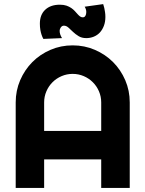

<svg xmlns="http://www.w3.org/2000/svg" viewBox="-20 -923 714 943"><path d="M477.1 -279.8V-419.9Q477.1 -448.7 466.1 -474.4Q455.1 -500 436 -519Q417 -538.1 391.4 -549.1Q365.7 -560.1 336.9 -560.1Q308.1 -560.1 282.5 -549.1Q256.8 -538.1 237.8 -519Q218.8 -500 207.8 -474.4Q196.8 -448.7 196.8 -419.9V-279.8ZM617.2 0H477.1V-140.1H196.8V0H57.1V-419.9Q57.1 -478 79.1 -529.1Q101.1 -580.1 138.9 -618.2Q176.8 -656.2 227.8 -678.2Q278.8 -700.2 336.9 -700.2Q395 -700.2 446 -678.2Q497.1 -656.2 535.2 -618.2Q573.2 -580.1 595.2 -529.1Q617.2 -478 617.2 -419.9ZM486.8 -902.8Q489.7 -894 492.2 -883.8Q494.1 -875 495.8 -863.8Q497.6 -852.5 497.6 -839.8Q497.6 -815.4 490.2 -796.1Q482.9 -776.9 470.5 -763.4Q458 -750 440.7 -742.9Q423.3 -735.8 403.8 -735.8Q381.8 -735.8 366.2 -745.4Q350.6 -754.9 338.6 -766.4Q326.7 -777.8 316.2 -787.4Q305.7 -796.9 293.9 -796.9Q284.7 -796.9 278.8 -788.6Q272.9 -780.3 272.9 -772Q272.9 -762.2 276.1 -753.2Q279.3 -744.1 284.7 -735.8L192.9 -731.9Q188 -740.7 184.1 -752.4Q180.7 -762.2 178.2 -776.1Q175.8 -790 175.8 -807.1Q175.8 -850.6 202.1 -875.2Q228.5 -899.9 273.9 -899.9Q293 -899.9 306.4 -895.3Q319.8 -890.6 329.8 -883.8Q339.8 -877 347.2 -868.9Q354.5 -860.8 360.6 -854Q366.7 -847.2 372.8 -842.5Q378.9 -837.9 386.7 -837.9Q395 -837.9 399.4 -845.2Q403.8 -852.5 403.8 -863.8Q403.8 -877 396 -890.1Z"/></svg>

Font: Righteous
Style: Regular
Weight: 400
Version: Version 1.000